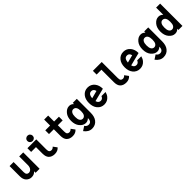

<svg xmlns="http://www.w3.org/2000/svg" viewBox="409 -2496 4455 4455"><g transform="rotate(-45 2636.5 -268.5)"><path d="M517.1 0H385.3V-49.8Q335.4 9.8 252.4 9.8Q172.9 9.8 118.7 -47.9Q68.8 -100.6 68.8 -200.7V-537.1H200.7V-207.5Q200.7 -156.7 220.2 -133.8Q241.2 -108.9 273.9 -108.9Q316.9 -108.9 348.1 -141.6Q385.3 -180.7 385.3 -254.9V-537.1H517.1Z M1164.1 -55.2Q1108.9 9.8 1012.7 9.8Q913.6 9.8 860.4 -47.4Q813 -98.1 813 -202.6V-415H654.8V-537.1H944.8V-210.4Q944.8 -153.3 962.9 -131.8Q982.4 -108.9 1018.1 -108.9Q1061 -108.9 1095.2 -148.4ZM859.4 -742.2Q897.5 -742.2 920.9 -717.8Q946.8 -691.4 946.8 -655.8Q946.8 -619.1 921.4 -594.2Q896 -569.3 859.4 -569.3Q822.8 -569.3 798.3 -593.3Q772 -618.7 772 -655.8Q772 -692.9 798.3 -717.8Q824.2 -742.2 859.4 -742.2Z M1750 -55.2Q1694.8 9.8 1598.6 9.8Q1499.5 9.8 1446.3 -47.4Q1398.9 -98.1 1398.9 -202.6V-415H1240.7V-537.1H1398.9V-732.4H1530.8V-537.1H1689V-415H1530.8V-210.4Q1530.8 -153.3 1548.8 -131.8Q1568.4 -108.9 1604 -108.9Q1647 -108.9 1681.2 -148.4Z M2045.4 -426.3Q1999 -426.3 1972.7 -379.9Q1950.7 -340.3 1950.7 -268.6Q1950.7 -193.4 1973.1 -155.3Q1999.5 -110.8 2047.4 -110.8Q2093.8 -110.8 2121.6 -155.3Q2144 -191.9 2144 -268.6Q2144 -341.8 2122.6 -380.4Q2096.7 -426.3 2045.4 -426.3ZM2274.9 -537.1V-82Q2274.9 46.4 2218.8 119.6Q2153.3 205.1 2040.3 205.1Q1927.2 205.1 1848.1 95.7L1953.1 27.3Q1988.3 84.5 2048.8 84.5Q2105 84.5 2128.9 35.6Q2141.6 9.8 2141.6 -39.1Q2091.3 9.8 2030.3 9.8Q1945.8 9.8 1879.9 -70.8Q1818.8 -145.5 1818.8 -268.6Q1818.8 -391.6 1879.9 -466.3Q1945.8 -546.9 2030.3 -546.9Q2098.1 -546.9 2143.1 -496.1V-537.1Z M2858.9 -177.7Q2844.2 -115.7 2807.6 -70.8Q2741.7 9.8 2636.7 9.8Q2531.7 9.8 2465.8 -70.8Q2404.8 -145.5 2404.8 -268.6Q2404.8 -391.6 2465.8 -466.3Q2531.7 -546.9 2636.7 -546.9Q2741.7 -546.9 2807.6 -466.3Q2868.7 -391.6 2868.7 -275.4L2543.9 -192.9Q2549.8 -170.4 2559.1 -155.3Q2586.4 -110.8 2638.2 -110.8Q2687.5 -110.8 2714.4 -155.3Q2720.2 -165 2724.6 -177.7ZM2537.1 -293.5 2727.5 -343.8Q2722.7 -363.8 2714.4 -379.9Q2689.9 -426.3 2636.7 -426.3Q2583.5 -426.3 2559.1 -381.8Q2540.5 -348.1 2537.1 -293.5Z M3507.8 -55.2Q3452.6 9.8 3356.4 9.8Q3257.3 9.8 3204.1 -47.4Q3156.7 -98.1 3156.7 -202.6V-610.4H2998.5V-732.4H3288.6V-210.4Q3288.6 -153.3 3306.6 -131.8Q3326.2 -108.9 3361.8 -108.9Q3404.8 -108.9 3439 -148.4Z M4030.8 -177.7Q4016.1 -115.7 3979.5 -70.8Q3913.6 9.8 3808.6 9.8Q3703.6 9.8 3637.7 -70.8Q3576.7 -145.5 3576.7 -268.6Q3576.7 -391.6 3637.7 -466.3Q3703.6 -546.9 3808.6 -546.9Q3913.6 -546.9 3979.5 -466.3Q4040.5 -391.6 4040.5 -275.4L3715.8 -192.9Q3721.7 -170.4 3731 -155.3Q3758.3 -110.8 3810.1 -110.8Q3859.4 -110.8 3886.2 -155.3Q3892.1 -165 3896.5 -177.7ZM3709 -293.5 3899.4 -343.8Q3894.5 -363.8 3886.2 -379.9Q3861.8 -426.3 3808.6 -426.3Q3755.4 -426.3 3731 -381.8Q3712.4 -348.1 3709 -293.5Z M4389.2 -426.3Q4342.8 -426.3 4316.4 -379.9Q4294.4 -340.3 4294.4 -268.6Q4294.4 -193.4 4316.9 -155.3Q4343.3 -110.8 4391.1 -110.8Q4437.5 -110.8 4465.3 -155.3Q4487.8 -191.9 4487.8 -268.6Q4487.8 -341.8 4466.3 -380.4Q4440.4 -426.3 4389.2 -426.3ZM4618.7 -537.1V-82Q4618.7 46.4 4562.5 119.6Q4497.1 205.1 4384 205.1Q4271 205.1 4191.9 95.7L4296.9 27.3Q4332 84.5 4392.6 84.5Q4448.7 84.5 4472.7 35.6Q4485.4 9.8 4485.4 -39.1Q4435.1 9.8 4374 9.8Q4289.6 9.8 4223.6 -70.8Q4162.6 -145.5 4162.6 -268.6Q4162.6 -391.6 4223.6 -466.3Q4289.6 -546.9 4374 -546.9Q4441.9 -546.9 4486.8 -496.1V-537.1Z M4975.1 -426.3Q4928.7 -426.3 4902.3 -379.9Q4880.4 -340.3 4880.4 -268.6Q4880.4 -193.4 4902.8 -155.3Q4929.2 -110.8 4977.1 -110.8Q5023.4 -110.8 5051.3 -155.3Q5073.7 -191.9 5073.7 -268.6Q5073.7 -341.8 5052.2 -380.4Q5026.4 -426.3 4975.1 -426.3ZM5204.6 0H5072.8V-38.6Q5027.3 9.8 4960 9.8Q4875.5 9.8 4809.6 -70.8Q4748.5 -145.5 4748.5 -268.6Q4748.5 -391.6 4809.6 -466.3Q4875.5 -546.9 4960 -546.9Q5027.8 -546.9 5072.8 -496.1V-732.4H5204.6Z"/></g></svg>

Font: Consola Mono
Style: Bold
Weight: 700
Monospace: yes
Designer: Wojciech Kalinowski "wmk69" (wmk69@o2.pl)
Foundry: Wojciech Kalinowski "wmk69" (wmk69@o2.pl)
Version: Version 2.1.0